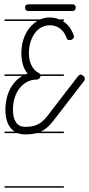

<svg xmlns="http://www.w3.org/2000/svg" viewBox="-20 -631 413 890"><path d="M276 -279H168Q167 -271 162 -267Q156 -262 149 -262Q125 -262 105 -251Q85 -240 70.5 -221.5Q56 -203 48 -177.5Q40 -152 40 -122Q40 -84 54.5 -63.5Q69 -43 96 -43H97Q124 -43 142 -49Q160 -55 174 -66.5Q188 -78 200 -93.5Q212 -109 227 -129L341 -277Q347 -285 354 -285Q360 -285 366.5 -279Q373 -273 373 -266Q373 -259 369 -255L256 -108Q238 -85 223.5 -66.5Q209 -48 192 -35Q182 -27 169 -21H276V-14H150Q128 -8 97 -8H96Q77 -8 61 -14H1V-21H48Q38 -27 30 -37Q5 -67 5 -122Q5 -150 11.5 -177Q18 -204 31 -226Q44 -248 63 -265Q73 -273 83 -279H1V-286H96Q102 -288 108 -290Q93 -307 86 -332Q79 -357 79 -384Q79 -419 89 -449.5Q99 -480 117 -502Q133 -521 153 -534H1V-541H166Q187 -550 210 -550Q234 -550 255 -541H276V-534H270L276 -530Q306 -510 321 -469Q323 -464 323 -461Q323 -455 317 -450Q311 -445 302 -445Q296 -445 293 -447.5Q290 -450 288 -457Q277 -486 256.5 -500Q236 -514 211 -514Q193 -514 175.5 -506Q158 -498 144.5 -481Q131 -464 122.5 -439.5Q114 -415 114 -384Q114 -352 126 -328Q138 -304 156 -295Q164 -291 167 -286H276ZM112 -580Q96 -580 96 -596Q96 -611 112 -611H315Q331 -611 331 -596Q331 -580 315 -580ZM276 239H1V232H276Z"/></svg>

Font: Gruenewald VA 1. Klasse
Style: Regular
Weight: 400
Designer: Peter Wiegel
Foundry: Peter Wiegel, nach dem Schriftentwurf von Dr. H. Gr¸newald
Version: Version 0.007